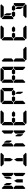

<svg xmlns="http://www.w3.org/2000/svg" viewBox="3152 -4192 1040 7384"><g transform="rotate(-90 3672.0 -500.0)"><path d="M161 -515 157 -510H99V-924L130 -955L223 -862V-698V-590V-576ZM223 -144V-138L130 -45L99 -76V-490H157L161 -485L223 -424V-384V-302ZM655 -485 659 -489H717V-76L686 -45L593 -138V-144V-302V-396V-424ZM490 -766 542 -856H573V-662L527 -582H490ZM686 -955 717 -924V-510H659L655 -514L593 -575V-586V-698V-856V-862ZM470 -269V-144H346V-269V-372L408 -479L470 -372ZM243 -662V-856H274L326 -766V-582H289Z M1162 -731V-856H1286V-731V-628L1224 -521L1162 -628ZM1488 -31 1457 0H1286H1162H991L960 -31L1053 -124H1078H1162H1286H1370H1395ZM960 -969 991 -1000H1162H1286H1457L1488 -969L1395 -876H1370H1286H1162H1078H1059H1053ZM1286 -269V-144H1162V-269V-372L1224 -479L1286 -372Z M1793 -515 1789 -510H1731V-924L1762 -955L1855 -862V-698V-590V-576ZM1855 -144V-138L1762 -45L1731 -76V-490H1789L1793 -485L1855 -424V-384V-302ZM2287 -485 2291 -489H2349V-76L2318 -45L2225 -138V-144V-302V-396V-424ZM2318 -955 2349 -924V-510H2291L2287 -514L2225 -575V-586V-698V-856V-862ZM2205 -338V-144H2174L2122 -234V-418H2159ZM1875 -662V-856H1906L1958 -766V-582H1921Z M2609 -515 2605 -510H2547V-924L2578 -955L2671 -862V-698V-590V-576ZM3025 -562 3088 -499 3027 -438H2999H2963H2904L2868 -500L2904 -562H2963H3000ZM2671 -144V-138L2578 -45L2547 -76V-490H2605L2609 -485L2671 -424V-384V-302ZM3120 -31 3089 0H2918H2794H2623L2592 -31L2685 -124H2710H2794H2918H3002H3027ZM2592 -969 2623 -1000H2794H2918H3089L3120 -969L3027 -876H3002H2918H2794H2710H2691H2685ZM2808 -562 2844 -500 2808 -438H2749H2712H2685L2623 -500L2685 -562H2712H2749Z M3425 -515 3421 -510H3363V-924L3394 -955L3487 -862V-698V-590V-576ZM3841 -562 3904 -499 3843 -438H3815H3779H3720L3684 -500L3720 -562H3779H3816ZM3487 -144V-138L3394 -45L3363 -76V-490H3421L3425 -485L3487 -424V-384V-302ZM3950 -955 3981 -924V-510H3923L3919 -514L3857 -575V-586V-698V-856V-862ZM3837 -338V-144H3806L3754 -234V-418H3791ZM3408 -969 3439 -1000H3610H3734H3905L3936 -969L3843 -876H3818H3734H3610H3526H3507H3501ZM3624 -562 3660 -500 3624 -438H3565H3528H3501L3439 -500L3501 -562H3528H3565Z M4241 -515 4237 -510H4179V-924L4210 -955L4303 -862V-698V-590V-576ZM4657 -562 4720 -499 4659 -438H4631H4595H4536L4500 -500L4536 -562H4595H4632ZM4303 -144V-138L4210 -45L4179 -76V-490H4237L4241 -485L4303 -424V-384V-302ZM4735 -485 4739 -489H4797V-76L4766 -45L4673 -138V-144V-302V-396V-424ZM4766 -955 4797 -924V-510H4739L4735 -514L4673 -575V-586V-698V-856V-862ZM4224 -969 4255 -1000H4426H4550H4721L4752 -969L4659 -876H4634H4550H4426H4342H4323H4317ZM4440 -562 4476 -500 4440 -438H4381H4344H4317L4255 -500L4317 -562H4344H4381Z M5057 -515 5053 -510H4995V-924L5026 -955L5119 -862V-698V-590V-576ZM5119 -144V-138L5026 -45L4995 -76V-490H5053L5057 -485L5119 -424V-384V-302ZM5568 -31 5537 0H5366H5242H5071L5040 -31L5133 -124H5158H5242H5366H5450H5475Z M5873 -515 5869 -510H5811V-924L5842 -955L5935 -862V-698V-590V-576ZM6289 -562 6352 -499 6291 -438H6263H6227H6168L6132 -500L6168 -562H6227H6264ZM5935 -144V-138L5842 -45L5811 -76V-490H5869L5873 -485L5935 -424V-384V-302ZM6384 -31 6353 0H6182H6058H5887L5856 -31L5949 -124H5974H6058H6182H6266H6291ZM5856 -969 5887 -1000H6058H6182H6353L6384 -969L6291 -876H6266H6182H6058H5974H5955H5949ZM6072 -562 6108 -500 6072 -438H6013H5976H5949L5887 -500L5949 -562H5976H6013Z M6689 -515 6685 -510H6627V-924L6658 -955L6751 -862V-698V-590V-576ZM7105 -562 7168 -499 7107 -438H7079H7043H6984L6948 -500L6984 -562H7043H7080ZM7183 -485 7187 -489H7245V-76L7214 -45L7121 -138V-144V-302V-396V-424ZM7101 -338V-144H7070L7018 -234V-418H7055ZM7200 -31 7169 0H6998H6874H6703L6672 -31L6765 -124H6790H6874H6998H7082H7107ZM6672 -969 6703 -1000H6874H6998H7169L7200 -969L7107 -876H7082H6998H6874H6790H6771H6765ZM6888 -562 6924 -500 6888 -438H6829H6792H6765L6703 -500L6765 -562H6792H6829ZM6771 -662V-856H6802L6854 -766V-582H6817Z"/></g></svg>

Font: DSEG14 Classic
Style: Bold
Weight: 700
Designer: Keshikan(Twitter:@keshinomi_88pro)
Version: Version 0.46